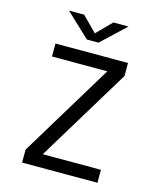

<svg xmlns="http://www.w3.org/2000/svg" viewBox="-130 -993 910 1087"><g transform="rotate(15 325.0 -450.0)"><path d="M104.1 0V-76.1L436.3 -623.9H112.1V-700H537.3V-623.9L204.9 -76.1H545.6V0ZM137.6 -899.9H226.4L312.4 -813.4L397.9 -899.9H486.7L346 -767.8H278.3Z"/></g></svg>

Font: Trispace Thin
Style: Regular
Weight: 100
Designer: Tyler Finck
Foundry: Etcetera Type Company
Version: Version 1.210